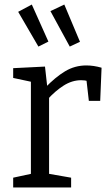

<svg xmlns="http://www.w3.org/2000/svg" viewBox="-20 -825 482 845"><path d="M38 0V-43L126 -62L116 -47V-478L127 -463L38 -482V-525L178 -532L189 -434L178 -438Q223 -485 266 -511Q309 -537 360 -537Q392 -537 427 -527L421 -381H371L359 -486L368 -468Q361 -470 353 -471Q345 -472 337 -472Q297 -472 259.5 -448Q222 -424 188 -386L196 -410V-47L184 -62L293 -43V0ZM149 -620 193 -642 120 -805 60 -773ZM287 -620 332 -641 263 -805 202 -776Z"/></svg>

Font: Pack4
Style: Regular
Weight: 400
Version: Version 2.002